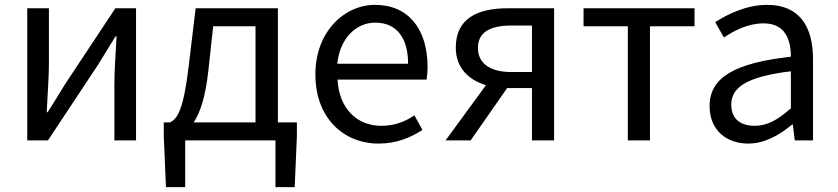

<svg xmlns="http://www.w3.org/2000/svg" viewBox="-20 -577 3442 789"><path d="M92 0H177L383 -311C403 -344 434 -394 455 -428H459C455 -357 450 -284 450 -227V0H539V-543H454L248 -232C228 -199 197 -149 176 -116H172C175 -186 181 -259 181 -316V-543H92Z M856 -469H1030V-74H776C802 -113 824 -177 836 -285ZM1122 -74V-543H784L755 -302C734 -127 710 -90 679 -74H653V-17L662 192H741V0H1112V192H1191L1200 -17V-74Z M1536 13C1610 13 1668 -12 1716 -43L1683 -103C1643 -76 1600 -60 1547 -60C1444 -60 1373 -134 1367 -250H1733C1735 -263 1737 -282 1737 -302C1737 -457 1659 -557 1521 -557C1395 -557 1276 -447 1276 -271C1276 -92 1392 13 1536 13ZM1366 -315C1377 -422 1445 -484 1522 -484C1607 -484 1657 -425 1657 -315Z M2166 -281H2081C1995 -281 1944 -316 1944 -380C1944 -445 1995 -472 2081 -472H2166ZM2066 -543C1944 -543 1853 -502 1853 -382C1853 -297 1907 -248 1977 -227L1811 0H1914L2064 -215H2066H2166V0H2257V-543Z M2560 0H2651V-469H2834V-543H2378V-469H2560Z M3055 13C3122 13 3183 -22 3235 -65H3238L3246 0H3321V-334C3321 -468 3265 -557 3133 -557C3046 -557 2969 -518 2919 -486L2955 -423C2998 -452 3055 -481 3118 -481C3207 -481 3230 -414 3230 -344C2999 -318 2896 -259 2896 -141C2896 -43 2964 13 3055 13ZM3081 -60C3027 -60 2985 -85 2985 -147C2985 -217 3047 -262 3230 -284V-132C3177 -85 3134 -60 3081 -60Z"/></svg>

Font: Noto Sans JP Regular
Style: Regular
Weight: 400
Designer: Ryoko NISHIZUKA (kana & ideographs); Paul D. Hunt (Latin, Greek & Cyrillic); Wenlong ZHANG (bopomofo); Sandoll Communica
Foundry: Adobe Systems Incorporated
Version: Version 1.004;PS 1.004;hotconv 1.0.82;makeotf.lib2.5.63406